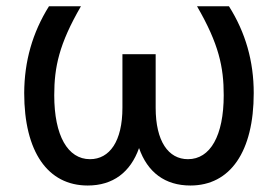

<svg xmlns="http://www.w3.org/2000/svg" viewBox="-20 -565 861 595"><path d="M230.8 -545.5H131.7C80.6 -463.8 55.4 -375 55 -276.6C55 -94.8 127.8 9.9 251.8 9.9C329.9 9.9 384.2 -30.9 410.9 -106.2C437.1 -30.9 491.5 9.9 570 9.9C693.5 9.9 766.3 -94.8 766.3 -276.6C766.3 -375 741.1 -463.8 689.6 -545.5H590.6C658.4 -428.6 673.3 -356.9 673.3 -269.9C673.3 -144.5 631.7 -71.7 562.5 -71.7C501.8 -71.7 462.4 -127.1 462.4 -231.2V-397H359.4V-231.2C359.4 -127.1 319.6 -71.7 258.9 -71.7C190 -71.7 148.1 -144.5 148.1 -269.9C148.1 -356.9 163 -428.6 230.8 -545.5Z"/></svg>

Font: Margiela Sans Text
Style: Regular
Weight: 400
Designer: Stefan Endress, Andreas Faust
Version: Version 1.100;FEAKit 1.0